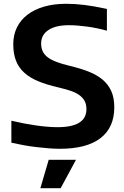

<svg xmlns="http://www.w3.org/2000/svg" viewBox="-20 -773 655 1013"><path d="M237 70H381L300 220H193ZM296 12Q269 12 237 9.5Q205 7 171.5 3Q138 -1 104.5 -7Q71 -13 40 -20V-136Q108 -120 171 -111Q234 -102 284 -102Q436 -102 436 -197Q436 -224 425.5 -242Q415 -260 396 -273Q377 -286 349 -295Q321 -304 287 -312Q226 -326 181.5 -344.5Q137 -363 107.5 -390Q78 -417 64 -453.5Q50 -490 50 -540Q50 -589 69.5 -628.5Q89 -668 125 -695.5Q161 -723 212.5 -738Q264 -753 329 -753Q375 -753 424.5 -747Q474 -741 544 -726V-611Q495 -625 441 -632.5Q387 -640 343 -640Q274 -640 235.5 -614.5Q197 -589 197 -543Q197 -520 205.5 -502Q214 -484 232 -470.5Q250 -457 279 -446Q308 -435 350 -425Q405 -412 448 -395Q491 -378 521 -353Q551 -328 567 -292.5Q583 -257 583 -207Q583 -100 510 -44Q437 12 296 12Z"/></svg>

Font: Encode Sans Normal
Style: SemiBold
Weight: 600
Designer: Pablo Impallari, Andres Torresi
Foundry: Pablo Impallari, Andres Torresi
Version: Version 1.000; ttfautohint (v1.00) -l 8 -r 50 -G 200 -x 14 -